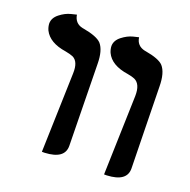

<svg xmlns="http://www.w3.org/2000/svg" viewBox="-106 -669 770 778"><g transform="rotate(20 278.5 -279.5)"><path d="M153.8 5.9 164.1 -335.9Q166 -387.2 137.7 -400.4Q126 -405.3 105 -409.2Q33.2 -419.9 10.7 -464.8Q4.4 -479 3.9 -493.2Q3.9 -517.1 26.9 -535.2Q49.8 -553.2 73.7 -559.1L97.2 -564.9Q103 -528.8 137.7 -521.5Q139.6 -521 141.1 -521Q202.1 -510.3 221.2 -489.7Q243.7 -463.9 244.1 -405.8L250 -55.2Q251 2 165.5 5.9Q159.7 5.9 153.8 5.9ZM421.9 5.9 432.1 -335.9Q433.1 -387.7 403.8 -400.9Q392.6 -405.8 373 -409.2Q299.8 -419.9 278.3 -465.8Q272.5 -479.5 272 -493.2Q272 -517.1 294.9 -535.2Q317.9 -553.2 341.3 -559.1L365.2 -564.9Q370.1 -529.3 405.8 -521.5Q407.7 -521 409.2 -521Q469.2 -510.7 487.8 -490.7Q510.7 -464.8 511.2 -405.8Q512.2 -346.7 514.6 -228Q517.1 -111.8 518.1 -54.9Q519 2 433.6 5.9Q427.7 5.9 421.9 5.9Z"/></g></svg>

Font: Linux Libertine O
Style: Bold
Weight: 700
Designer: Philipp H. Poll
Foundry: Philipp H. Poll
Version: Version 5.0.0